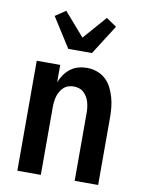

<svg xmlns="http://www.w3.org/2000/svg" viewBox="-86 -834 673 894"><g transform="rotate(10 250.0 -386.5)"><path d="M59 0V-520H170V-438Q178 -458 190 -475Q202 -492 218.5 -504.5Q235 -517 255 -522.5Q275 -528 296 -528Q320 -528 343 -520Q366 -512 383.5 -496Q401 -480 412 -458.5Q423 -437 429.5 -414Q436 -391 438.5 -367.5Q441 -344 441 -320V0H330V-320Q330 -333 328.5 -346Q327 -359 323.5 -371.5Q320 -384 313.5 -395Q307 -406 297.5 -415Q288 -424 275.5 -428Q263 -432 250 -432Q237 -432 224.5 -428Q212 -424 202.5 -415Q193 -406 186.5 -395Q180 -384 176.5 -371.5Q173 -359 171.5 -346Q170 -333 170 -320V0ZM194 -600 105 -740 154 -773 250 -663 346 -773 395 -740 306 -600Z"/></g></svg>

Font: Iosevka Algr
Style: Bold
Weight: 700
Monospace: yes
Designer: Belleve Invis
Foundry: Belleve Invis
Version: Version 26.0.2; ttfautohint (v1.8.3)